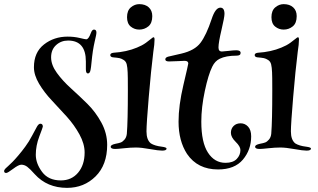

<svg xmlns="http://www.w3.org/2000/svg" viewBox="-35 -803 1538 928"><path d="M292 -626Q323 -626 350 -619.5Q377 -613 382 -613Q393 -613 404 -643Q410 -660 419 -660Q431 -660 431 -646Q431 -640 429 -630.5Q427 -621 422.5 -601.5Q418 -582 414 -557Q410 -530 407.5 -503Q405 -476 403 -467Q400 -448 390 -448Q380 -448 380 -468V-506Q380 -607 294 -607Q260 -607 236 -585Q212 -563 212 -526Q212 -489 240 -450.5Q268 -412 308 -376Q348 -340 387.5 -301Q427 -262 455 -210.5Q483 -159 483 -103Q483 -6 427 49.5Q371 105 289 105Q193 105 133 39Q110 13 96.5 3Q83 -7 68 -7Q55 -7 28.5 13Q2 33 -5 33Q-15 33 -15 24Q-15 18 -8 11L4 0Q15 -10 25.5 -20.5Q36 -31 53.5 -51.5Q71 -72 87 -94Q105 -118 120.5 -148Q136 -178 144 -191.5Q152 -205 160 -205Q172 -205 172 -191Q172 -188 155 -143.5Q138 -99 138 -55Q138 -13 168.5 28Q199 69 259 69Q311 69 342.5 31.5Q374 -6 374 -66Q374 -108 349 -153.5Q324 -199 288 -239Q252 -279 215.5 -317.5Q179 -356 154 -398Q129 -440 129 -478Q129 -550 177.5 -588Q226 -626 292 -626Z M638 -783Q667 -783 684 -767.5Q701 -752 701 -725Q701 -691 682 -675.5Q663 -660 638 -660Q615 -660 597 -674.5Q579 -689 579 -720Q579 -752 597.5 -767.5Q616 -783 638 -783ZM707 -623Q712 -623 712 -612Q712 -590 706 -552Q695 -464 684 -334Q673 -204 673 -168Q673 -127 694 -110Q713 -98 747 -94Q770 -91 770 -85Q770 -75 749 -75Q731 -75 689.5 -82.5Q648 -90 622 -90Q596 -90 564.5 -86.5Q533 -83 522 -83Q500 -83 500 -94Q500 -103 523 -108Q540 -111 549 -114.5Q558 -118 567 -128.5Q576 -139 578 -156Q583 -216 583 -366Q583 -442 582 -453Q581 -478 577.5 -492Q574 -506 563 -513Q552 -520 542.5 -522Q533 -524 510 -526Q498 -528 498 -537Q498 -546 513 -548Q577 -552 627 -573Q652 -583 670 -596Q688 -609 696 -616Q704 -623 707 -623Z M777 -529Q785 -531 842 -544Q906 -559 934 -596Q962 -633 988 -711Q1006 -766 1030 -766Q1050 -766 1050 -736Q1050 -720 1035.5 -658.5Q1021 -597 1021 -574Q1021 -554 1037 -554Q1044 -554 1069 -557Q1094 -560 1107 -560Q1128 -560 1128 -547Q1128 -534 1108 -534Q1057 -534 1027 -519Q1004 -508 991 -481Q972 -443 955 -363.5Q938 -284 938 -215Q938 -115 970 -65.5Q1002 -16 1055 -16Q1091 -16 1109 -34.5Q1127 -53 1127 -78Q1127 -95 1104 -117.5Q1081 -140 1081 -161Q1081 -181 1094 -194Q1107 -207 1128 -207Q1149 -207 1164 -191Q1179 -175 1179 -144Q1179 -79 1139 -31.5Q1099 16 1019 16Q920 16 869 -59Q828 -122 828 -215Q828 -293 851.5 -392.5Q875 -492 875 -496Q875 -509 857 -509Q852 -509 824.5 -507.5Q797 -506 782 -506Q764 -506 764 -516Q764 -525 777 -529Z M1336 -783Q1365 -783 1382 -767.5Q1399 -752 1399 -725Q1399 -691 1380 -675.5Q1361 -660 1336 -660Q1313 -660 1295 -674.5Q1277 -689 1277 -720Q1277 -752 1295.5 -767.5Q1314 -783 1336 -783ZM1405 -623Q1410 -623 1410 -612Q1410 -590 1404 -552Q1393 -464 1382 -334Q1371 -204 1371 -168Q1371 -127 1392 -110Q1411 -98 1445 -94Q1468 -91 1468 -85Q1468 -75 1447 -75Q1429 -75 1387.5 -82.5Q1346 -90 1320 -90Q1294 -90 1262.5 -86.5Q1231 -83 1220 -83Q1198 -83 1198 -94Q1198 -103 1221 -108Q1238 -111 1247 -114.5Q1256 -118 1265 -128.5Q1274 -139 1276 -156Q1281 -216 1281 -366Q1281 -442 1280 -453Q1279 -478 1275.5 -492Q1272 -506 1261 -513Q1250 -520 1240.5 -522Q1231 -524 1208 -526Q1196 -528 1196 -537Q1196 -546 1211 -548Q1275 -552 1325 -573Q1350 -583 1368 -596Q1386 -609 1394 -616Q1402 -623 1405 -623Z"/></svg>

Font: Henny Penny
Style: Regular
Weight: 400
Designer: Olga Umpeleva
Foundry: Brownfox
Version: Version 1.001